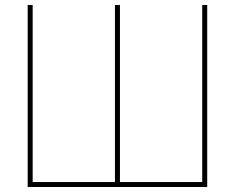

<svg xmlns="http://www.w3.org/2000/svg" viewBox="-20 -750 942 770"><path d="M811 0H91V-730H111V-20H441V-730H461V-20H791V-730H811Z"/></svg>

Font: Mplus 1p Thin
Style: Regular
Weight: 250
Version: Version 1.061